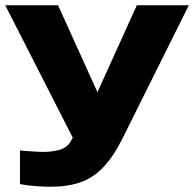

<svg xmlns="http://www.w3.org/2000/svg" viewBox="-22 -534 740 731"><path d="M171 177Q150 177 118.5 175Q87 173 54 167V39Q87 42 126.5 44Q166 46 199.5 38Q233 30 248 3L255 -10L-2 -514H199L349 -183L499 -514H697L445 -8Q410 62 371.5 102.5Q333 143 284.5 160Q236 177 171 177Z"/></svg>

Font: Special Gothic Expanded One
Style: Regular
Weight: 400
Designer: Alistair McCready
Foundry: Monolith
Version: Version 1.010; ttfautohint (v1.8.4.7-5d5b)